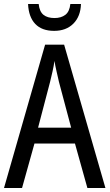

<svg xmlns="http://www.w3.org/2000/svg" viewBox="-20 -938 547 958"><path d="M416 0 354 -222H152L90 0H0L205 -715H300L506 0ZM274 -530Q269 -553 262 -582.5Q255 -612 252 -634Q248 -608 242 -581Q236 -554 230 -530L170 -301H335ZM384 -918Q382 -856 346 -820Q310 -784 250 -784Q189 -784 156 -818.5Q123 -853 120 -918H173Q177 -880 197 -864Q217 -848 252 -848Q285 -848 306 -864Q327 -880 331 -918Z"/></svg>

Font: Noto Sans Myanmar Condensed
Style: Regular
Weight: 400
Width: 3
Designer: Monotype Design Team
Foundry: Monotype Imaging Inc.
Version: Version 2.107; ttfautohint (v1.8.4.7-5d5b)